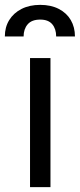

<svg xmlns="http://www.w3.org/2000/svg" viewBox="-56 -769 328 789"><path d="M67.4 -530.3H151.4V0H67.4ZM109.4 -749Q153.3 -749 185.5 -732.4Q217.8 -715.8 234.9 -686.5Q252 -657.2 252 -619.1H174.8Q174.8 -650.4 158.7 -669.4Q142.6 -688.5 109.4 -688.5Q74.2 -688.5 57.6 -668.9Q41 -649.4 41 -619.1H-36.1Q-36.1 -657.2 -18.1 -686.5Q0 -715.8 32.7 -732.4Q65.4 -749 109.4 -749Z"/></svg>

Font: Pretendard Std Variable
Style: Regular
Weight: 400
Designer: Base glyphs from Inter by Rasmus Andersson; Hangeul glyphs from Noto Sans CJK(Source Han Sans) by Jang Soo-young and Kan
Foundry: Kil Hyung-jin
Version: Version 1.309;Glyphs 3.2 (3225)